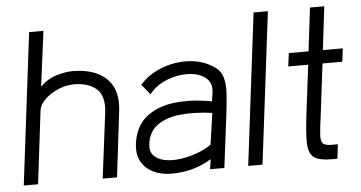

<svg xmlns="http://www.w3.org/2000/svg" viewBox="-49 -788 1658 882"><g transform="rotate(-5 779.5 -347.5)"><path d="M457 0H391L429 -302Q438 -377 401 -410Q364 -443 298 -443Q260 -443 224 -427.5Q188 -412 163 -388Q138 -364 134 -338L93 0H27L113 -700H179L146 -445Q179 -479 223.5 -492Q268 -505 302 -504Q403 -502 454.5 -450Q506 -398 493 -299Z M709 5Q663 5 626.5 -12Q590 -29 570.5 -62.5Q551 -96 557 -147Q567 -223 616 -265Q665 -307 744 -317.5Q823 -328 922 -310L928 -349Q933 -388 912.5 -410.5Q892 -433 856.5 -440.5Q821 -448 780 -441.5Q739 -435 702.5 -416Q666 -397 644 -367L605 -414Q639 -452 683 -473Q727 -494 773.5 -500.5Q820 -507 862.5 -499.5Q905 -492 936 -472Q973 -452 984 -419Q995 -386 992 -342.5Q989 -299 983 -247L952 0H886L893 -46Q852 -20 805 -7.5Q758 5 709 5ZM898 -112 919 -257Q838 -268 772.5 -261.5Q707 -255 666 -225.5Q625 -196 618 -140Q614 -105 632 -86Q650 -67 682 -60.5Q714 -54 752.5 -59Q791 -64 829.5 -77.5Q868 -91 898 -112Z M1128 0H1062L1148 -700H1214Z M1349 -213 1377 -439H1285L1293 -500H1384L1408 -700H1474L1450 -500H1542L1534 -439H1443L1415 -210Q1406 -146 1404 -114.5Q1402 -83 1412.5 -73Q1423 -63 1452 -63H1481L1473 3H1450Q1407 3 1382.5 -5.5Q1358 -14 1348 -37Q1338 -60 1339.5 -102.5Q1341 -145 1349 -213Z"/></g></svg>

Font: Kulim Park Light
Style: Italic
Weight: 300
Italic angle: -8°
Designer: Noponies / Dale Sattler
Foundry: Noponies
Version: Version 1.000; ttfautohint (v1.8.3)